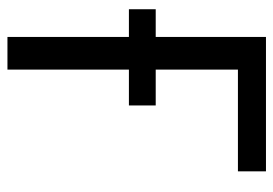

<svg xmlns="http://www.w3.org/2000/svg" viewBox="-132 -620 751 528"><g transform="rotate(90 244.0 -355.5)"><path d="M269.5 -334V-407.7H170.9V-633.8H450.7V-710.9H81.1V-407.7H4.9V-334H81.1V0H170.9V-334Z"/></g></svg>

Font: Roboto Condensed
Style: Regular
Weight: 400
Designer: Google
Version: Version 2.134; 2016